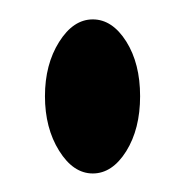

<svg xmlns="http://www.w3.org/2000/svg" viewBox="-20 -183 195 202"><path d="M112.8 -23.9Q98.1 -0.5 77.6 -0.5Q57.1 -0.5 42.2 -24.4Q27.3 -48.3 27.3 -81.8Q27.3 -115.2 42.2 -138.9Q57.1 -162.6 77.6 -162.6Q98.1 -162.6 112.8 -139.4Q127.4 -116.2 127.4 -81.8Q127.4 -47.4 112.8 -23.9Z"/></svg>

Font: Scarab Serif
Style: Light
Weight: 300
Designer: John Roberts
Foundry: Scarab
Version: 1.0